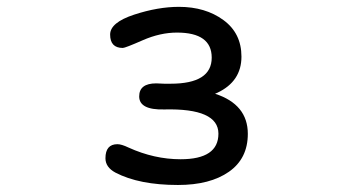

<svg xmlns="http://www.w3.org/2000/svg" viewBox="-20 -519 1040 561"><path d="M608.4 -245.1Q704.1 -213.9 704.1 -127.9Q704.1 -55.7 648.9 -17.1Q593.8 21.5 500 21.5Q386.7 21.5 317.4 -14.6Q288.1 -30.3 288.1 -56.6Q288.1 -97.7 323.2 -97.7Q335 -97.7 355.5 -87.9Q430.7 -53.7 507.8 -53.7Q618.2 -53.7 618.2 -128.4Q618.2 -203.1 460 -199.2Q386.7 -197.3 386.7 -237.3Q386.7 -275.4 436.5 -275.4L460 -274.4H478.5Q598.6 -274.4 598.6 -350.6Q598.6 -423.8 497.1 -423.8Q448.2 -423.8 397 -401.4Q345.7 -378.9 338.9 -378.9Q301.8 -378.9 301.8 -418Q301.8 -453.1 371.6 -476.1Q441.4 -499 502.9 -499Q580.1 -499 632.8 -460.4Q685.5 -421.9 685.5 -353.5Q685.5 -281.2 615.2 -248L608.4 -245.1Z"/></svg>

Font: jf-openhuninn-1.0
Style: Regular
Weight: 400
Designer: [Kosugi Maru]
      Designed by Motoya company      

      [Varela Round]
      Joe Prince(Latin component); Avraham Co
Foundry: justfont CO.,LTD.
Version: 1.0